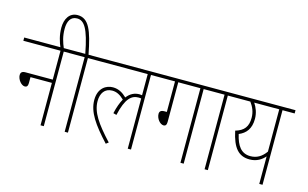

<svg xmlns="http://www.w3.org/2000/svg" viewBox="-104 -1186 2377 1482"><g transform="rotate(15 1084.0 -444.5)"><path d="M0 -622V-596H297V-365H79C51 -365 41 -353 41 -334C41 -299 73 -258 102 -258C116 -258 126 -267 126 -291V-339H297V0H323V-596H420V-622Z M292 -615H319C298 -665 284 -707 284 -768C284 -827 305 -870 357 -870C413 -870 451 -819 488 -622H407V-596H490V0H516V-596H613V-622H514C478 -808 444 -896 355 -896C289 -896 257 -839 257 -770C257 -709 273 -659 292 -615Z M600 -596H994V-427C988 -428 981 -429 974 -429C934 -429 901 -413 873 -377C842 -407 808 -428 762 -428C710 -428 647 -394 647 -297C647 -200 709 -113 820 7L840 -8C730 -127 674 -206 674 -295C674 -356 703 -402 763 -402C799 -402 828 -386 859 -356C842 -326 827 -286 816 -236L842 -229C873 -368 918 -403 973 -403C982 -403 988 -402 994 -401V0H1020V-596H1117V-622H600Z M1238 -596H1415V0H1441V-596H1538V-622H1104V-596H1212V-352H1192C1164 -352 1154 -340 1154 -321C1154 -286 1184 -245 1215 -245C1228 -245 1238 -254 1238 -278Z M1634 -596H1731V-622H1525V-596H1608V0H1634Z M2168 -622H1718V-596H1814C1839 -562 1856 -525 1856 -477C1856 -408 1828 -369 1759 -349C1787 -217 1835 -163 1923 -163C1980 -163 2019 -190 2045 -220V0H2071V-596H2168ZM1792 -331C1847 -354 1883 -396 1883 -476C1883 -524 1866 -565 1845 -596H2045V-258C2012 -212 1973 -189 1922 -189C1848 -189 1812 -243 1792 -331Z"/></g></svg>

Font: Noto Sans Condensed Thin
Style: Italic
Weight: 100
Width: 3
Italic angle: -12°
Designer: Monotype Design Team
Foundry: Monotype Imaging Inc.
Version: Version 2.013